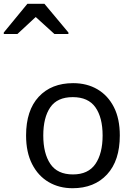

<svg xmlns="http://www.w3.org/2000/svg" viewBox="-83 -986 708 1016"><path d="M551 -269Q551 -136 483.5 -63Q416 10 301 10Q230 10 174.5 -22.5Q119 -55 87 -117.5Q55 -180 55 -269Q55 -402 122 -474Q189 -546 304 -546Q377 -546 432.5 -513.5Q488 -481 519.5 -419.5Q551 -358 551 -269ZM146 -269Q146 -174 183.5 -118.5Q221 -63 303 -63Q384 -63 422 -118.5Q460 -174 460 -269Q460 -364 422 -418Q384 -472 302 -472Q220 -472 183 -418Q146 -364 146 -269ZM-63 -806V-814L62 -966H152L279 -814V-806H205L106 -896L9 -806Z"/></svg>

Font: Noto Sans Tifinagh Adrar
Style: Regular
Weight: 400
Designer: JamraPatel
Foundry: JamraPatel LLC
Version: Version 2.006; ttfautohint (v1.8.4.7-5d5b)